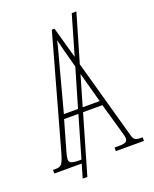

<svg xmlns="http://www.w3.org/2000/svg" viewBox="-155 -846 808 1008"><g transform="rotate(-20 248.5 -342.0)"><path d="M-2 0H151L129 76H155L250 -251H358L398 -111C405 -86 414 -58 414 -48C414 -27 406 -20 362 -20H342V0H499V-20H492C458 -20 450 -25 442 -55L320 -493L398 -760H372L308 -539L259 -714H244L74 -104C54 -32 47 -20 13 -20H-2ZM152 -276 214 -509C229 -567 245 -619 251 -653C259 -620 272 -570 293 -493L294 -491L231 -276ZM352 -276H257L306 -444ZM143 -20C100 -20 89 -28 89 -46C89 -61 101 -101 109 -128L144 -251H224L157 -20Z"/></g></svg>

Font: Noto Serif ExtraCondensed Thin
Style: Regular
Weight: 100
Width: 2
Designer: Monotype Design Team
Foundry: Monotype Imaging Inc.
Version: Version 2.013